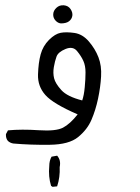

<svg xmlns="http://www.w3.org/2000/svg" viewBox="-20 -392 540 740"><path d="M182.6 328.1 176.8 324.2Q166 289.1 169.9 248Q169.9 227.5 178.7 211.9L200.2 208Q215.8 225.6 210 252Q211.9 291 200.2 326.2ZM31.2 161.1Q19.5 159.2 10.7 151.4Q2 141.6 2.9 125L10.7 110.4Q63.5 105.5 129.4 109.9Q195.3 114.3 222.7 100.1Q250 85.9 279.3 48.8Q184.6 7.8 154.8 -25.9Q125 -59.6 126.5 -105Q127.9 -150.4 136.7 -182.6Q145.5 -214.8 168.9 -238.3Q192.4 -261.7 213.9 -265.6Q235.4 -269.5 266.6 -265.1Q297.9 -260.7 322.3 -232.4Q346.7 -204.1 359.4 -171.4Q372.1 -138.7 369.6 -97.2Q367.2 -55.7 357.9 -11.7Q348.6 32.2 332.5 69.8Q316.4 107.4 281.2 136.2Q246.1 165 171.9 166Q97.7 167 31.2 161.1ZM296.9 -4.9Q303.7 -24.4 306.6 -55.7Q309.6 -86.9 309.6 -112.8Q309.6 -138.7 301.3 -157.2Q293 -175.8 276.9 -195.3Q260.7 -214.8 232.4 -203.1Q204.1 -191.4 197.8 -173.8Q191.4 -156.2 187.5 -133.3Q183.6 -110.4 188.5 -90.3Q193.4 -70.3 216.3 -44.9Q239.3 -19.5 296.9 -4.9ZM214.8 -301.8Q203.1 -302.7 193.8 -313Q184.6 -323.2 185.1 -336.9Q185.5 -350.6 197.3 -361.8Q209 -373 226.1 -371.6Q243.2 -370.1 252 -356.9Q260.7 -343.8 258.8 -331.1Q256.8 -318.4 246.1 -310.1Q235.4 -301.8 214.8 -301.8Z"/></svg>

Font: NaikaiFont
Style: Regular
Weight: 400
Version: Version 1.67